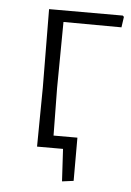

<svg xmlns="http://www.w3.org/2000/svg" viewBox="-46 -491 433 633"><g transform="rotate(5 171.0 -174.0)"><path d="M339 -451 334 -416 142 -417 140 -198 142 -41H221V102L183 107L177 0H91L93 -195L91 -455H335Z"/></g></svg>

Font: Luna Sans Light
Style: Regular
Weight: 300
Designer: Juan Pablo del Peral
Foundry: Huerta Tipografica
Version: Version 2.001; ttfautohint (v1.5)